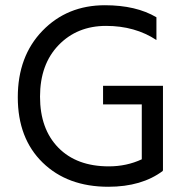

<svg xmlns="http://www.w3.org/2000/svg" viewBox="-20 -706 710 734"><path d="M394 8Q238 8 143 -84.5Q48 -177 48 -334Q48 -491 142.5 -588.5Q237 -686 381 -686Q500 -686 578 -640V-553Q496 -607 385.5 -607Q275 -607 204 -533.5Q133 -460 133 -336.5Q133 -213 203 -141.5Q273 -70 396 -70Q464 -70 522 -97V-307H374V-378H603V-56H602L603 -53Q522 8 394 8Z"/></svg>

Font: Hind Kochi
Style: Regular
Weight: 400
Designer: Dhruvi Tolia
Foundry: Indian Type Foundry
Version: Version 0.702;PS 1.0;hotconv 1.0.81;makeotf.lib2.5.63406